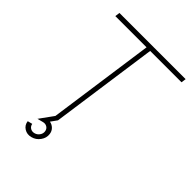

<svg xmlns="http://www.w3.org/2000/svg" viewBox="-248 -821 1126 1126"><g transform="rotate(45 314.5 -258.5)"><path d="M617 -700 613 -670H353L258.5 0H228.5L323 -670H64L68 -700ZM217.5 180Q188 188 164 173Q140 158 136.5 129L166.5 121.5Q169 138 182.8 146.8Q196.5 155.5 214 151Q231.5 146.5 242.2 131.5Q253 116.5 250.5 99.5Q248.5 82.5 234.8 73.8Q221 65 203.5 69.5L167 79L235 -15L258.5 0L230.5 39Q250.5 42.5 264.5 56.5Q278.5 70.5 281 91.5Q285 120.5 266.2 146.5Q247.5 172.5 217.5 180Z"/></g></svg>

Font: Urbanist Thin
Style: Italic
Weight: 100
Italic angle: -8°
Designer: Corey Hu
Foundry: Corey Hu
Version: Version 1.321; ttfautohint (v1.8.4.7-5d5b)